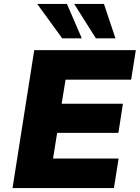

<svg xmlns="http://www.w3.org/2000/svg" viewBox="-20 -961 714 981"><path d="M44 0 155 -705H674L650 -554H315L295 -431H608L585 -282H272L251 -151H586L562 0ZM470 -765 359 -941H511L570 -765ZM298 -765 170 -941H322L398 -765Z"/></svg>

Font: Nunito Sans 7pt Black
Style: Italic
Weight: 900
Italic angle: -9°
Version: Version 3.101;gftools[0.9.27]